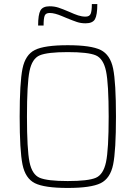

<svg xmlns="http://www.w3.org/2000/svg" viewBox="-20 -919 669 947"><path d="M77 -344Q77 -512 91 -580.5Q105 -649 152 -672.5Q199 -696 314 -696Q429 -696 476.5 -672.5Q524 -649 538 -580.5Q552 -512 552 -344Q552 -176 538 -107.5Q524 -39 476.5 -15.5Q429 8 314 8Q199 8 152 -15.5Q105 -39 91 -107.5Q77 -176 77 -344ZM516 -344Q516 -506 503 -568Q490 -630 452.5 -646Q415 -662 314 -662Q214 -662 176 -646Q138 -630 125.5 -568Q113 -506 113 -344Q113 -182 125.5 -120Q138 -58 176 -42Q214 -26 314 -26Q415 -26 452.5 -42Q490 -58 503 -120Q516 -182 516 -344ZM225 -888Q248 -888 268 -881.5Q288 -875 323 -860Q347 -849 365.5 -843Q384 -837 402 -837Q421 -837 427 -850.5Q433 -864 433 -899H460Q460 -845 448.5 -824.5Q437 -804 402 -804Q379 -804 359.5 -810.5Q340 -817 306 -831Q301 -833 284.5 -840Q268 -847 253 -851Q238 -855 225 -855Q206 -855 200.5 -842Q195 -829 195 -793H168Q168 -847 179.5 -867.5Q191 -888 225 -888Z"/></svg>

Font: Saira Semi Condensed Thin
Style: Regular
Weight: 100
Width: 4
Designer: Hector Gatti with collaboration of the Omnibus-Type team
Foundry: Omnibus-Type
Version: Version 1.001; ttfautohint (v1.8)